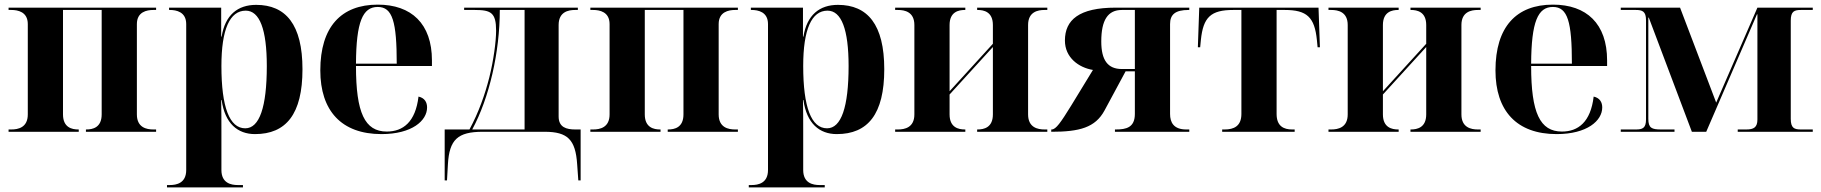

<svg xmlns="http://www.w3.org/2000/svg" viewBox="-20 -569 7864 829"><path d="M17 0H320V-10H318C291 -10 252 -18 252 -75V-526H419V-75C419 -18 380 -10 353 -10H351V0H654V-10H642C613 -10 571 -18 571 -75V-465C571 -518 614 -526 642 -526H654V-536H17V-526H29C57 -526 100 -518 100 -465V-75C100 -18 58 -10 29 -10H17Z M701 240H1029V230H1007C978 230 936 222 936 165V0C936 -46 936 -96 935 -137H937C951 -36 1006 10 1081 10C1215 10 1286 -76 1286 -270C1286 -463 1214 -548 1086 -548C1006 -548 952 -504 937 -411H935V-536H710V-526H713C741 -526 784 -518 784 -465V165C784 222 742 230 713 230H701ZM1039 -15C971 -15 936 -106 936 -284C936 -442 972 -523 1041 -523C1101 -523 1132 -442 1132 -284C1132 -106 1100 -15 1039 -15Z M1627 10C1759 10 1824 -48 1824 -105C1824 -127 1814 -146 1787 -152C1774 -42 1720 -1 1650 -1C1555 -1 1517 -82 1517 -284H1845V-308C1845 -467 1756 -549 1611 -549C1453 -549 1363 -453 1363 -265C1363 -91 1454 10 1627 10ZM1693 -294H1517C1518 -475 1546 -539 1611 -539C1675 -539 1693 -475 1693 -294Z M1900 210H1910L1914 140C1920 34 1956 0 2064 0H2332C2431 0 2465 34 2472 140L2477 210H2487V-10H2464C2426 -10 2392 -19 2392 -66V-461C2392 -518 2434 -526 2463 -526H2475V-536H1984V-526H2030C2100 -526 2122 -514 2122 -437C2122 -389 2111 -309 2093 -236C2074 -161 2047 -84 2007 -10H1900ZM2019 -10C2093 -147 2138 -344 2138 -526H2245V-10Z M2529 0H2832V-10H2830C2803 -10 2764 -18 2764 -75V-526H2931V-75C2931 -18 2892 -10 2865 -10H2863V0H3166V-10H3154C3125 -10 3083 -18 3083 -75V-465C3083 -518 3126 -526 3154 -526H3166V-536H2529V-526H2541C2569 -526 2612 -518 2612 -465V-75C2612 -18 2570 -10 2541 -10H2529Z M3213 240H3541V230H3519C3490 230 3448 222 3448 165V0C3448 -46 3448 -96 3447 -137H3449C3463 -36 3518 10 3593 10C3727 10 3798 -76 3798 -270C3798 -463 3726 -548 3598 -548C3518 -548 3464 -504 3449 -411H3447V-536H3222V-526H3225C3253 -526 3296 -518 3296 -465V165C3296 222 3254 230 3225 230H3213ZM3551 -15C3483 -15 3448 -106 3448 -284C3448 -442 3484 -523 3553 -523C3613 -523 3644 -442 3644 -284C3644 -106 3612 -15 3551 -15Z M3845 0H4148V-10H4146C4119 -10 4080 -18 4080 -75V-161L4267 -366V-75C4267 -18 4228 -10 4201 -10H4199V0H4502V-10H4490C4461 -10 4419 -18 4419 -75V-461C4419 -518 4461 -526 4490 -526H4502V-536H4199V-526H4201C4228 -526 4267 -518 4267 -461V-380L4080 -175V-461C4080 -518 4119 -526 4146 -526H4148V-536H3845V-526H3857C3886 -526 3928 -518 3928 -461V-75C3928 -18 3886 -10 3857 -10H3845Z M4519 0C4641 0 4709 -18 4749 -92L4840 -261H4880V-77C4880 -18 4842 -10 4798 -10H4794V0H5115V-10H5102C5047 -10 5032 -41 5032 -77V-465C5032 -506 5054 -526 5112 -526H5115V-536H4797C4639 -536 4578 -483 4578 -394C4578 -320 4638 -277 4699 -267L4605 -113C4560 -40 4539 -10 4521 -10H4519ZM4824 -271C4763 -271 4735 -309 4735 -390C4735 -482 4763 -526 4824 -526H4880V-271Z M5257 0H5570V-10H5559C5523 -10 5492 -24 5492 -77V-526H5527C5623 -526 5656 -495 5666 -396L5669 -365H5679L5673 -536H5158L5152 -365H5162L5165 -396C5175 -495 5208 -526 5305 -526H5340V-77C5340 -24 5307 -10 5268 -10H5257Z M5716 0H6019V-10H6017C5990 -10 5951 -18 5951 -75V-161L6138 -366V-75C6138 -18 6099 -10 6072 -10H6070V0H6373V-10H6361C6332 -10 6290 -18 6290 -75V-461C6290 -518 6332 -526 6361 -526H6373V-536H6070V-526H6072C6099 -526 6138 -518 6138 -461V-380L5951 -175V-461C5951 -518 5990 -526 6017 -526H6019V-536H5716V-526H5728C5757 -526 5799 -518 5799 -461V-75C5799 -18 5757 -10 5728 -10H5716Z M6701 10C6833 10 6898 -48 6898 -105C6898 -127 6888 -146 6861 -152C6848 -42 6794 -1 6724 -1C6629 -1 6591 -82 6591 -284H6919V-308C6919 -467 6830 -549 6685 -549C6527 -549 6437 -453 6437 -265C6437 -91 6528 10 6701 10ZM6767 -294H6591C6592 -475 6620 -539 6685 -539C6749 -539 6767 -475 6767 -294Z M6978 0H7210V-10H7152C7112 -10 7097 -16 7097 -56V-493H7099L7285 0H7347L7566 -507H7568V-53C7568 -19 7552 -10 7520 -10H7483V0H7807V-10H7756C7727 -10 7712 -16 7712 -56V-480C7712 -520 7727 -526 7756 -526H7807V-536H7568L7390 -126L7234 -536H6978V-526H7043C7071 -526 7087 -520 7087 -482V-53C7087 -15 7071 -10 7043 -10H6978Z"/></svg>

Font: Noto Serif Display
Style: Bold
Weight: 700
Designer: Monotype Design Team
Foundry: Monotype Imaging Inc.
Version: Version 2.009